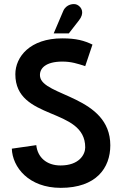

<svg xmlns="http://www.w3.org/2000/svg" viewBox="-20 -895 601 926"><path d="M37 -178C40 -89 118 11 273 11C444 11 512 -85 512 -194C512 -433 184 -430 173 -527C169 -565 200 -598 281 -598C324 -598 354 -588 391 -576C403 -612 426 -679 426 -680C386 -699 349 -710 280 -710C125 -710 54 -621 54 -537C54 -311 391 -380 391 -184C391 -150 362 -97 272 -97C204 -97 161 -137 155 -195ZM312 -734 361 -797C388 -831 376 -860 352 -872C336 -880 299 -875 285 -842L239 -734Z"/></svg>

Font: Advent Pro
Style: Bold
Weight: 700
Designer: Andreas Kalpakidis
Foundry: Andreas Kalpakidis
Version: Version 2.002 2008